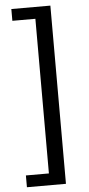

<svg xmlns="http://www.w3.org/2000/svg" viewBox="-63 -832 482 1039"><g transform="rotate(-5 178.0 -313.0)"><path d="M40 171H252V-797H40V-733H165V107H40Z"/></g></svg>

Font: Noto Sans TC Medium
Style: Regular
Weight: 500
Designer: Ryoko NISHIZUKA 西塚涼子 (kana, bopomofo & ideographs); Paul D. Hunt (Latin, Greek & Cyrillic); Sandoll Communications 산돌커뮤니
Foundry: Adobe
Version: Version 2.004;hotconv 1.0.118;makeotfexe 2.5.65603